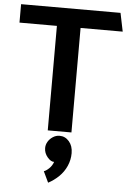

<svg xmlns="http://www.w3.org/2000/svg" viewBox="-63 -726 716 1058"><g transform="rotate(5 295.5 -196.5)"><path d="M560 -680H10V-578H217V0H348V-578H581ZM285 24Q265 24 247.5 35.5Q230 47 220.5 63.5Q211 80 211 98Q211 126 230 148.5Q249 171 267 170Q260 191 244 206.5Q228 222 215 226L244 287Q275 271 302 245Q329 219 344 185Q359 151 359 114Q359 74 337.5 49Q316 24 285 24Z"/></g></svg>

Font: Catamaran
Style: Bold
Weight: 700
Designer: Pria Ravichandran
Version: Version 2.000